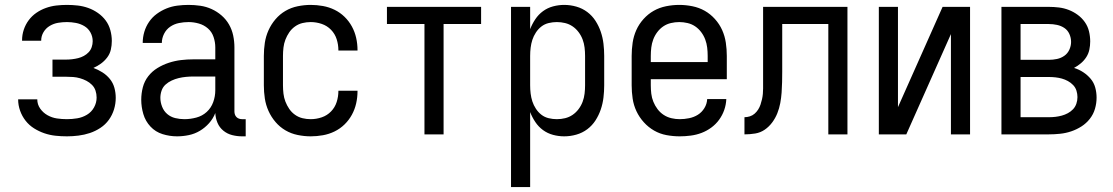

<svg xmlns="http://www.w3.org/2000/svg" viewBox="-20 -548 4540 783"><path d="M253 8Q229 8 206 5.5Q183 3 161 -4.5Q139 -12 119 -24.5Q99 -37 84.5 -55.5Q70 -74 62 -96.5Q54 -119 54 -142V-143H132Q132 -122 144 -105Q156 -88 174 -78Q192 -68 212 -65Q232 -62 253 -62Q274 -62 295 -65.5Q316 -69 334.5 -80Q353 -91 363.5 -110Q374 -129 374 -150Q374 -165 369.5 -178.5Q365 -192 355 -202Q345 -212 332.5 -218.5Q320 -225 306 -229Q292 -233 278 -234Q264 -235 250 -235H194V-305H250Q262 -305 274.5 -306.5Q287 -308 299 -311Q311 -314 322 -320Q333 -326 341.5 -335Q350 -344 354 -356Q358 -368 358 -380Q358 -399 349 -415.5Q340 -432 324 -441.5Q308 -451 289.5 -454.5Q271 -458 253 -458Q235 -458 217 -455Q199 -452 183 -442.5Q167 -433 157.5 -417Q148 -401 148 -383V-382H70V-384Q70 -406 77 -427Q84 -448 97 -465.5Q110 -483 128 -495.5Q146 -508 167 -515.5Q188 -523 209.5 -525.5Q231 -528 253 -528Q275 -528 297 -525.5Q319 -523 340 -515.5Q361 -508 379.5 -495Q398 -482 411 -464.5Q424 -447 430 -425Q436 -403 436 -381Q436 -363 432 -345.5Q428 -328 417 -313.5Q406 -299 391.5 -288.5Q377 -278 361 -271Q380 -264 397.5 -253Q415 -242 428 -226Q441 -210 446.5 -190Q452 -170 452 -149Q452 -125 445 -102Q438 -79 424 -59.5Q410 -40 389.5 -26.5Q369 -13 346.5 -5.5Q324 2 300 5Q276 8 253 8Z M702 8Q672 8 643 -1Q614 -10 593.5 -32Q573 -54 564.5 -83Q556 -112 556 -141Q556 -167 562.5 -192Q569 -217 584.5 -237Q600 -257 622 -270.5Q644 -284 668.5 -292Q693 -300 718 -303Q743 -306 769 -306H858V-355Q858 -376 851 -397Q844 -418 828 -432Q812 -446 791 -452Q770 -458 749 -458Q729 -458 709.5 -454Q690 -450 674 -439Q658 -428 649 -410Q640 -392 640 -373H562Q562 -396 568.5 -418Q575 -440 588 -459Q601 -478 619.5 -491.5Q638 -505 659 -513.5Q680 -522 703 -525Q726 -528 749 -528Q773 -528 797 -524.5Q821 -521 843 -511Q865 -501 883.5 -485Q902 -469 914 -448Q926 -427 931 -403Q936 -379 936 -355V-93Q936 -87 938 -81Q940 -75 944.5 -70.5Q949 -66 955 -64Q961 -62 967 -62H982V8H967Q947 8 927 3Q907 -2 891 -15Q875 -28 867 -47Q859 -66 858 -87Q849 -64 832.5 -45.5Q816 -27 795 -14.5Q774 -2 750 3Q726 8 702 8ZM732 -62Q756 -62 780.5 -68.5Q805 -75 823 -91.5Q841 -108 849.5 -131.5Q858 -155 858 -180V-236H769Q754 -236 738.5 -234.5Q723 -233 708.5 -229.5Q694 -226 680 -219.5Q666 -213 655 -203Q644 -193 639 -178.5Q634 -164 634 -149Q634 -131 641 -113Q648 -95 662 -83Q676 -71 694.5 -66.5Q713 -62 732 -62Z M1247 8Q1221 8 1194 2.5Q1167 -3 1144 -16.5Q1121 -30 1103.5 -50.5Q1086 -71 1075 -95.5Q1064 -120 1060 -146.5Q1056 -173 1056 -200V-320Q1056 -347 1060 -373.5Q1064 -400 1075 -424.5Q1086 -449 1103.5 -469.5Q1121 -490 1144 -503.5Q1167 -517 1194 -522.5Q1221 -528 1247 -528Q1272 -528 1297 -523.5Q1322 -519 1344.5 -508Q1367 -497 1385 -479.5Q1403 -462 1415 -440Q1427 -418 1432.5 -393.5Q1438 -369 1438 -344V-342H1360V-343Q1360 -366 1353 -388Q1346 -410 1330 -426.5Q1314 -443 1292 -450.5Q1270 -458 1247 -458Q1230 -458 1213.5 -454Q1197 -450 1183 -440Q1169 -430 1159.5 -416Q1150 -402 1144 -386.5Q1138 -371 1136 -354Q1134 -337 1134 -320V-200Q1134 -183 1136 -166Q1138 -149 1144 -133.5Q1150 -118 1159.5 -104Q1169 -90 1183 -80Q1197 -70 1213.5 -66Q1230 -62 1247 -62Q1270 -62 1292 -69.5Q1314 -77 1330 -93.5Q1346 -110 1353 -132Q1360 -154 1360 -177V-178H1438V-176Q1438 -151 1432.5 -126.5Q1427 -102 1415 -80Q1403 -58 1385 -40.5Q1367 -23 1344.5 -12Q1322 -1 1297 3.5Q1272 8 1247 8Z M1711 0V-450H1558V-520H1942V-450H1789V0Z M2064 215V-520H2142V-429Q2150 -450 2163 -469.5Q2176 -489 2194.5 -502.5Q2213 -516 2235.5 -522Q2258 -528 2281 -528Q2306 -528 2330.5 -521Q2355 -514 2375 -499Q2395 -484 2408.5 -463Q2422 -442 2430 -418.5Q2438 -395 2441 -370Q2444 -345 2444 -320V-200Q2444 -175 2441 -150Q2438 -125 2430 -101.5Q2422 -78 2408.5 -57Q2395 -36 2375 -21Q2355 -6 2330.5 1Q2306 8 2281 8Q2258 8 2235.5 2Q2213 -4 2194.5 -17.5Q2176 -31 2163 -50.5Q2150 -70 2142 -91V215ZM2251 -62Q2268 -62 2284.5 -66Q2301 -70 2315 -79.5Q2329 -89 2339.5 -103Q2350 -117 2356 -133Q2362 -149 2364 -166Q2366 -183 2366 -200V-320Q2366 -337 2364 -354Q2362 -371 2356 -387Q2350 -403 2339.5 -417Q2329 -431 2315 -440.5Q2301 -450 2284.5 -454Q2268 -458 2251 -458Q2234 -458 2217.5 -454Q2201 -450 2188 -440Q2175 -430 2165.5 -415.5Q2156 -401 2151 -385.5Q2146 -370 2144 -353.5Q2142 -337 2142 -320V-200Q2142 -183 2144 -166.5Q2146 -150 2151 -134.5Q2156 -119 2165.5 -104.5Q2175 -90 2188 -80Q2201 -70 2217.5 -66Q2234 -62 2251 -62Z M2752 8Q2725 8 2698 3Q2671 -2 2647.5 -15.5Q2624 -29 2605.5 -49.5Q2587 -70 2575.5 -94.5Q2564 -119 2560 -146Q2556 -173 2556 -200V-320Q2556 -347 2560 -374Q2564 -401 2575 -425.5Q2586 -450 2604.5 -470.5Q2623 -491 2646 -504Q2669 -517 2696 -522.5Q2723 -528 2750 -528Q2777 -528 2804 -522.5Q2831 -517 2854 -504Q2877 -491 2895.5 -470.5Q2914 -450 2925 -425.5Q2936 -401 2940 -374Q2944 -347 2944 -320V-225H2634V-200Q2634 -183 2636 -166Q2638 -149 2644.5 -133Q2651 -117 2661.5 -103Q2672 -89 2686.5 -79.5Q2701 -70 2718 -66Q2735 -62 2752 -62Q2771 -62 2790.5 -66Q2810 -70 2826 -80Q2842 -90 2852.5 -107Q2863 -124 2864 -144H2942Q2941 -121 2933.5 -99.5Q2926 -78 2912.5 -59.5Q2899 -41 2880.5 -27.5Q2862 -14 2841 -6Q2820 2 2797 5Q2774 8 2752 8ZM2866 -295V-320Q2866 -337 2864 -354Q2862 -371 2856 -387Q2850 -403 2839.5 -417Q2829 -431 2815 -440.5Q2801 -450 2784 -454Q2767 -458 2750 -458Q2733 -458 2716 -454Q2699 -450 2685 -440.5Q2671 -431 2660.5 -417Q2650 -403 2644 -387Q2638 -371 2636 -354Q2634 -337 2634 -320V-295Z M3016 0V-70Q3027 -70 3038 -73.5Q3049 -77 3057.5 -84.5Q3066 -92 3072 -101.5Q3078 -111 3081.5 -121.5Q3085 -132 3087.5 -143Q3090 -154 3091 -165Q3092 -176 3092 -187Q3092 -198 3092 -209V-520H3436V0H3358V-450H3170V-256Q3170 -235 3169.5 -213.5Q3169 -192 3167.5 -170.5Q3166 -149 3162 -127.5Q3158 -106 3150 -86Q3142 -66 3129 -48.5Q3116 -31 3098.5 -19Q3081 -7 3059.5 -3.5Q3038 0 3016 0Z M3564 0V-520H3642V-111L3824 -520H3936V0H3858V-409L3676 0Z M4064 0V-520H4257Q4278 -520 4298.5 -517.5Q4319 -515 4338.5 -507.5Q4358 -500 4375 -487.5Q4392 -475 4404 -458Q4416 -441 4421 -420.5Q4426 -400 4426 -379Q4426 -362 4422.5 -345.5Q4419 -329 4410 -315Q4401 -301 4388 -290Q4375 -279 4360 -271Q4380 -265 4397.5 -253.5Q4415 -242 4428 -226.5Q4441 -211 4446.5 -191Q4452 -171 4452 -150Q4452 -127 4445.5 -104.5Q4439 -82 4424.5 -63.5Q4410 -45 4390.5 -32.5Q4371 -20 4349 -12.5Q4327 -5 4303.5 -2.5Q4280 0 4257 0ZM4142 -304H4257Q4274 -304 4290.5 -307.5Q4307 -311 4320.5 -320.5Q4334 -330 4341 -345.5Q4348 -361 4348 -377Q4348 -394 4341 -409.5Q4334 -425 4320.5 -434Q4307 -443 4290.5 -446.5Q4274 -450 4257 -450H4142ZM4142 -70H4257Q4271 -70 4284 -71.5Q4297 -73 4310 -76.5Q4323 -80 4335 -86.5Q4347 -93 4356 -102.5Q4365 -112 4369.5 -125Q4374 -138 4374 -152Q4374 -165 4370 -178Q4366 -191 4356.5 -201Q4347 -211 4335 -217.5Q4323 -224 4310.5 -227.5Q4298 -231 4284.5 -232.5Q4271 -234 4257 -234H4142Z"/></svg>

Font: Iosevka SS18
Style: Regular
Weight: 400
Monospace: yes
Designer: Belleve Invis
Foundry: Belleve Invis
Version: Version 25.1.1; ttfautohint (v1.8.4)